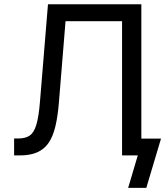

<svg xmlns="http://www.w3.org/2000/svg" viewBox="-20 -748 795 924"><path d="M47.9 0V-81.5H67.4Q101.6 -81.5 122.3 -95.2Q143.1 -108.9 154.8 -147.2Q166.5 -185.5 172.4 -259.3L210.9 -727.5H660.2V0H567.4V-646H295.4L263.2 -251.5Q257.8 -186.5 246.3 -138.9Q234.9 -91.3 213.9 -60.5Q192.9 -29.8 158.9 -14.9Q125 0 74.7 0ZM596.7 156.2 643.1 0H611.3V-81.1H754.9L684.1 156.2Z"/></svg>

Font: Inter Variable LoSnoCo
Style: Regular
Weight: 400
Designer: Rasmus Andersson
Foundry: rsms
Version: Version 4.000;git-a52131595; featfreeze: case,dlig,ss01,ss02